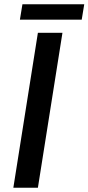

<svg xmlns="http://www.w3.org/2000/svg" viewBox="-20 -887 418 907"><path d="M74 -794 86 -867H378L366 -794ZM43 0 159 -732H275L159 0Z"/></svg>

Font: Exo
Style: DemiBoldItalic
Weight: 600
Designer: Natanael Gama
Version: Version 1